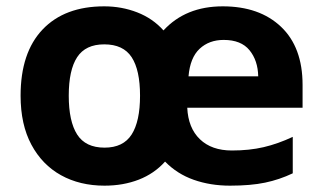

<svg xmlns="http://www.w3.org/2000/svg" viewBox="-20 -576 1018 606"><path d="M683 -556Q799 -556 867 -491.5Q935 -427 935 -308V-236H571Q574 -172 611 -136.5Q648 -101 712 -101Q767 -101 812 -111.5Q857 -122 904 -144V-29Q862 -9 816.5 0.5Q771 10 706 10Q644 10 591.5 -8.5Q539 -27 501 -66Q467 -28 418 -9Q369 10 310 10Q232 10 172.5 -23Q113 -56 79 -119.5Q45 -183 45 -274Q45 -410 114.5 -483Q184 -556 309 -556Q364 -556 413 -537Q462 -518 496 -480Q566 -556 683 -556ZM686 -450Q640 -450 610 -422Q580 -394 575 -335H795Q794 -385 767.5 -417.5Q741 -450 686 -450ZM309 -436Q250 -436 223.5 -395.5Q197 -355 197 -274Q197 -193 223.5 -151.5Q250 -110 310 -110Q369 -110 395.5 -151.5Q422 -193 422 -274Q422 -355 395.5 -395.5Q369 -436 309 -436Z"/></svg>

Font: Noto Sans Gurmukhi
Style: Bold
Weight: 700
Designer: Jelle Bosma - Monotype Design Team
Foundry: Monotype Imaging Inc.
Version: Version 2.004; ttfautohint (v1.8.4.7-5d5b)